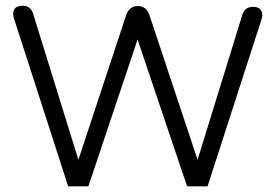

<svg xmlns="http://www.w3.org/2000/svg" viewBox="-20 -658 973 678"><path d="M677.7 -93.8 507.8 -604.5C500.7 -626 486.7 -636.7 465.8 -636.7C446.9 -636.7 433.6 -626.3 425.8 -605.5L256.8 -93.8L96.7 -610.4C90.8 -628.6 78.5 -637.7 59.6 -637.7C37.4 -637.7 26.4 -627.6 26.4 -607.4C26.4 -603.5 27.7 -597.7 30.3 -589.8L220.7 0H292L465.8 -518.6L640.6 0H712.9L902.3 -585.9C904.9 -593.8 906.2 -599.6 906.2 -603.5C906.2 -623.7 895.2 -633.8 873 -633.8C854.2 -633.8 841.8 -624.7 835.9 -606.4Z"/></svg>

Font: Jura
Style: DemiBold
Weight: 600
Version: Version 2.5.1